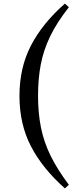

<svg xmlns="http://www.w3.org/2000/svg" viewBox="-20 -843 440 1065"><path d="M191 -311Q191 -217 207 -136.5Q223 -56 260.5 20.5Q298 97 362 182L340 202Q216 92 152 -31Q88 -154 88 -311Q88 -468 152 -591Q216 -714 340 -823L362 -803Q295 -718 258 -641Q221 -564 206 -484.5Q191 -405 191 -311Z"/></svg>

Font: Noto Serif TC
Style: Bold
Weight: 700
Designer: Ryoko NISHIZUKA 西塚涼子 (kana & ideographs); Frank Grießhammer (Latin, Greek & Cyrillic); Wenlong ZHANG 张文龙 (bopomofo); San
Foundry: Adobe
Version: Version 2.002-H1;hotconv 1.1.0;makeotfexe 2.6.0